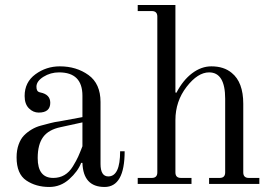

<svg xmlns="http://www.w3.org/2000/svg" viewBox="-20 -732 1084 764"><path d="M308 -245 221 -226Q173 -216 151.5 -186.5Q130 -157 130 -103Q130 -24 192 -24Q217 -24 236.5 -35.5Q256 -47 270 -70Q284 -93 291 -108.5Q298 -124 308 -150ZM46 -106Q46 -134 54 -156.5Q62 -179 75 -192.5Q88 -206 105.5 -216.5Q123 -227 142 -232L180 -242Q199 -247 216 -249L308 -266V-351Q308 -444 215 -444Q181 -444 153 -426.5Q125 -409 125 -387Q125 -377 128 -372Q131 -366 141 -364Q180 -356 180 -323Q180 -284 134 -284Q112 -284 95 -301Q78 -318 78 -350Q78 -405 121 -436.5Q164 -468 218 -468Q284 -468 332 -433.5Q380 -399 380 -326V-80Q380 -30 411 -30Q458 -30 458 -130H476Q476 12 396 12Q311 12 308 -84H303Q290 -50 255.5 -19Q221 12 176 12Q123 12 84.5 -14Q46 -40 46 -106Z M528 0V-24H584Q606 -24 606 -46V-666Q606 -688 584 -688H528V-712H678V-364L682 -363Q708 -413 744.5 -440.5Q781 -468 821 -468Q871 -468 902 -442Q948 -405 948 -319V-46Q948 -24 970 -24H1012V0H812V-24H854Q876 -24 876 -46V-339Q876 -444 812 -444Q767 -444 722.5 -386.5Q678 -329 678 -254V-46Q678 -24 700 -24H742V0Z"/></svg>

Font: Old Standard TT
Style: Regular
Weight: 400
Designer: Alexey Kryukov <alexios@thessalonica.org.ru>
Version: Version 1.0